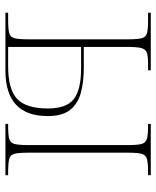

<svg xmlns="http://www.w3.org/2000/svg" viewBox="46 -622 576 708"><g transform="rotate(90 334.0 -268.0)"><path d="M27 0V-10H53Q87 -10 102 -14Q117 -18 121 -34Q125 -50 125 -85V-451Q125 -486 121 -502Q117 -518 102.5 -522Q88 -526 58 -526H27V-536H239V-526H218Q189 -526 175.5 -522Q162 -518 157.5 -502Q153 -486 153 -451V-289H230Q281 -289 321 -278.5Q361 -268 384.5 -239.5Q408 -211 408 -156Q408 0 240 0ZM437 0V-10H444Q477 -10 492 -14Q507 -18 511 -34Q515 -50 515 -85V-451Q515 -486 511 -501.5Q507 -517 492.5 -521.5Q478 -526 446 -526H437V-536H626V-526H612Q580 -526 565.5 -521.5Q551 -517 547 -501.5Q543 -486 543 -451V-85Q543 -50 547 -34Q551 -18 566 -14Q581 -10 616 -10H626V0ZM224 -10Q310 -10 345 -43.5Q380 -77 380 -156Q380 -225 345.5 -252Q311 -279 232 -279H153V-10Z"/></g></svg>

Font: Noto Serif Display SemiCondensed Thin
Style: Regular
Weight: 100
Width: 4
Designer: Monotype Design Team
Foundry: Monotype Imaging Inc.
Version: Version 2.009